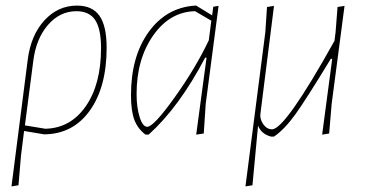

<svg xmlns="http://www.w3.org/2000/svg" viewBox="-20 -477 1309 686"><path d="M21 189 79 -263Q90 -351 138.5 -404Q187 -457 255 -457Q310 -457 335.5 -420.5Q361 -384 361 -307Q361 -166 301 -82Q241 2 138 3L66 -9L55 79L46 185ZM99 -260 69 -29 142 -17Q232 -19 286.5 -97.5Q341 -176 341 -305Q341 -374 320 -405.5Q299 -437 253 -437Q194 -437 151.5 -388Q109 -339 99 -260Z M500 4Q472 -17 460 -49Q448 -81 448 -137Q448 -275 511 -362.5Q574 -450 677 -457H681L738 -422L742 -453L761 -456L715 -106L708 0L681 4L718 -271H713Q620 -94 511 4ZM468 -141Q468 -93 479 -58.5Q490 -24 506 -24Q529 -24 604 -129Q679 -234 726 -333L735 -403L677 -437Q587 -435 527.5 -350.5Q468 -266 468 -141Z M911 -75Q907 -53 920 -34Q933 -15 952 -15Q999 -15 1175 -331L1179 -362L1186 -452L1211 -456L1165 -106L1156 0L1131 4L1167 -267H1162Q1074 -122 1035 -68Q996 -14 959 11H948Q914 2 902 -28L882 185L857 189L928 -362L934 -452L959 -456Z"/></svg>

Font: Alegreya Sans SC Thin
Style: Italic
Weight: 100
Italic angle: -7°
Designer: Juan Pablo del Peral
Foundry: Huerta Tipografica
Version: Version 2.007